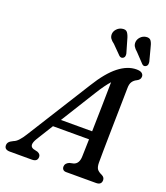

<svg xmlns="http://www.w3.org/2000/svg" viewBox="-191 -1018 975 1128"><g transform="rotate(20 296.5 -454.0)"><path d="M127 -123Q96.5 -73 130 -61.5L157 -55Q177 -46.5 177 -29.5Q177 0 142.5 0H4.5Q-30 0 -30 -27.5Q-30 -39 -22.8 -47.8Q-15.5 -56.5 3.5 -65.5Q19 -71 34.2 -87.8Q49.5 -104.5 64.5 -129L314.5 -527.5Q372 -621 427.8 -664.8Q483.5 -708.5 539 -708.5Q563 -708.5 573.2 -700.2Q583.5 -692 583.5 -679.5Q583.5 -660 562.5 -649.5Q545.5 -641.5 535.8 -627.2Q526 -613 526 -585.5Q525.5 -548.5 524.5 -499.2Q523.5 -450 522.5 -395.5Q521.5 -341 520.5 -288Q519.5 -235 519 -190.5Q518.5 -146 518.5 -117Q519 -91.5 527.2 -79Q535.5 -66.5 560 -55.5Q577 -46.5 577 -29Q576.5 0 543 0H357Q343 0 336.5 -7.5Q330 -15 330.5 -26Q330.5 -46 355.5 -57L382 -63Q413 -74 414 -119.5Q415.5 -161 417 -227H191.5ZM358.5 -495.5 223 -277.5H418Q420 -353.5 421.5 -436.8Q423 -520 424 -586.5Q410.5 -571.5 394.2 -549.2Q378 -527 358.5 -495.5ZM573.5 -853.5 594 -775.5Q595 -767 594 -760Q593 -753 586.5 -747.5Q572.5 -737 560 -749L506 -806Q491 -818.5 483.8 -830.8Q476.5 -843 478 -859Q480 -876.5 493.2 -890.2Q506.5 -904 525.5 -907Q549 -910.5 558.5 -895.2Q568 -880 573.5 -853.5ZM428 -853.5 450.5 -776Q452 -768 451.2 -760.8Q450.5 -753.5 444.5 -748Q431 -737.5 417.5 -748.5L362.5 -804Q346.5 -815.5 338.5 -827Q330.5 -838.5 331 -854.5Q332 -872 345.2 -886.2Q358.5 -900.5 377 -904Q401 -909 411.2 -894.2Q421.5 -879.5 428 -853.5Z"/></g></svg>

Font: Fraunces 72pt S100
Style: Italic
Weight: 400
Italic angle: -16°
Version: Version 1.000; ttfautohint (v1.8.3)